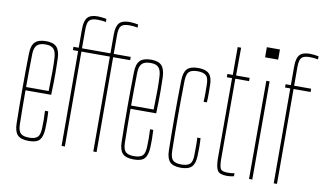

<svg xmlns="http://www.w3.org/2000/svg" viewBox="-80 -979 1952 1156"><g transform="rotate(10 896.0 -400.5)"><path d="M217 -191H237Q239 -159 239 -133Q239 -107 238 -85Q236 -37 218 -16Q200 5 152 5Q103 5 83 -16Q63 -37 62 -85Q58 -300 62 -514Q63 -563 84 -584Q105 -605 152 -605Q196 -605 216 -584Q236 -563 238 -514Q239 -487 239.5 -431Q240 -375 237 -292H80Q80 -246 80.5 -196.5Q81 -147 82 -85Q83 -44 98.5 -29.5Q114 -15 150 -15Q186 -15 201.5 -29.5Q217 -44 218 -85Q219 -108 219 -133.5Q219 -159 217 -191ZM152 -585Q115 -585 99 -568.5Q83 -552 82 -514Q81 -455 80.5 -406.5Q80 -358 80 -312H218Q220 -379 220 -432.5Q220 -486 218 -514Q216 -552 201 -568.5Q186 -585 152 -585Z M352 0 351 -580H319V-600H351V-716Q351 -764 369 -785Q387 -806 432 -806Q443 -806 459 -804Q475 -802 485 -800V-781Q475 -783 462.5 -784.5Q450 -786 434 -786Q398 -786 384.5 -771.5Q371 -757 371 -716V-600H545V-716Q545 -764 563 -785Q581 -806 626 -806Q637 -806 653 -804Q669 -802 679 -800V-781Q669 -783 656.5 -784.5Q644 -786 628 -786Q592 -786 578.5 -771.5Q565 -757 565 -716V-600H669V-580H565L566 0H546L545 -580H371L372 0Z M859 -191H879Q881 -159 881 -133Q881 -107 880 -85Q878 -37 860 -16Q842 5 794 5Q745 5 725 -16Q705 -37 704 -85Q700 -300 704 -514Q705 -563 726 -584Q747 -605 794 -605Q838 -605 858 -584Q878 -563 880 -514Q881 -487 881.5 -431Q882 -375 879 -292H722Q722 -246 722.5 -196.5Q723 -147 724 -85Q725 -44 740.5 -29.5Q756 -15 792 -15Q828 -15 843.5 -29.5Q859 -44 860 -85Q861 -108 861 -133.5Q861 -159 859 -191ZM794 -585Q757 -585 741 -568.5Q725 -552 724 -514Q723 -455 722.5 -406.5Q722 -358 722 -312H860Q862 -379 862 -432.5Q862 -486 860 -514Q858 -552 843 -568.5Q828 -585 794 -585Z M993 -85Q989 -300 993 -514Q994 -563 1014 -584Q1034 -605 1081 -605Q1128 -605 1148.5 -584Q1169 -563 1169 -514Q1169 -493 1169.5 -467.5Q1170 -442 1168 -410H1148Q1150 -442 1149.5 -467Q1149 -492 1149 -514Q1149 -556 1133 -570.5Q1117 -585 1081 -585Q1045 -585 1029.5 -570.5Q1014 -556 1013 -514Q1012 -451 1011.5 -399Q1011 -347 1011 -299.5Q1011 -252 1011.5 -200Q1012 -148 1013 -85Q1014 -44 1029.5 -29.5Q1045 -15 1081 -15Q1117 -15 1133 -29.5Q1149 -44 1149 -85Q1149 -108 1149.5 -134Q1150 -160 1148 -191H1168Q1170 -159 1170 -133Q1170 -107 1169 -85Q1168 -37 1148 -16Q1128 5 1081 5Q1034 5 1014 -16Q994 -37 993 -85Z M1363 5Q1318 5 1305.5 -16Q1293 -37 1292 -85V-580H1260V-600H1293V-770H1314L1313 -600H1396V-580H1312V-85Q1313 -44 1321 -29.5Q1329 -15 1365 -15Q1381 -15 1388.5 -16Q1396 -17 1406 -19V0Q1384 5 1363 5Z M1466 -738V-800H1546V-738ZM1498 0V-600H1518V0Z M1649 0 1648 -580H1616V-600H1648V-716Q1648 -764 1666 -785Q1684 -806 1729 -806Q1740 -806 1756 -804Q1772 -802 1782 -800V-781Q1772 -783 1759.5 -784.5Q1747 -786 1731 -786Q1695 -786 1681.5 -771.5Q1668 -757 1668 -716V-600H1772V-580H1668L1669 0Z"/></g></svg>

Font: Big Shoulders Display Thin
Style: Regular
Weight: 100
Designer: Patric King
Foundry: XO Type Co
Version: Version 1.000; ttfautohint (v1.8.2)